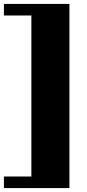

<svg xmlns="http://www.w3.org/2000/svg" viewBox="-56 -739 445 979"><path d="M298 -719V220H-36V161H104V-660H-36V-719Z"/></svg>

Font: Sarpanch ExtraBold
Style: Regular
Weight: 800
Designer: Manushi Parikh (Devanagari and Latin), Jyotish Sonowal (Devanagari)
Foundry: Indian Type Foundry
Version: Version 2.004;PS 1.0;hotconv 1.0.78;makeotf.lib2.5.61930; tt